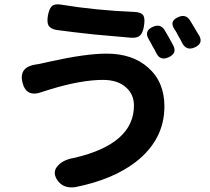

<svg xmlns="http://www.w3.org/2000/svg" viewBox="-20 -807 952 870"><path d="M237 5Q216 -31 245 -59Q269 -84 318 -92Q587 -155 587 -329Q587 -379 551 -411Q513 -445 447 -445Q348 -445 207 -402Q198 -399 194.5 -398Q191 -397 185 -395Q177 -392 172 -391Q100 -363 82 -432Q64 -503 143 -515Q155 -516 170 -520Q181 -522 206 -528Q368 -564 463 -564Q580 -564 651 -501Q725 -436 725 -325Q725 -174 595 -73Q491 7 321 41Q264 49 237 5ZM689 -565Q681 -582 670 -600Q663 -614 655 -627Q630 -668 674 -686Q707 -700 725 -672Q729 -665 738 -650Q757 -617 765 -601Q784 -565 743 -547Q706 -531 689 -565ZM806 -611Q798 -628 787 -646Q785 -651 779.5 -660.5Q774 -670 771 -674Q745 -712 789 -730Q821 -744 840 -716Q851 -699 873 -661Q880 -650 883 -645Q902 -610 862 -592Q825 -576 806 -611ZM574 -636Q479 -644 405 -651Q311 -661 238 -671Q210 -675 200 -691Q192 -706 197 -736Q203 -768 215 -779Q228 -791 257 -786Q414 -760 588 -753Q620 -752 630 -736Q638 -722 632 -687Q627 -658 614.5 -646Q602 -634 574 -636Z"/></svg>

Font: GenSenRounded TW B
Style: Regular
Weight: 700
Version: Version 1.501;PS 1;hotconv 16.6.51;makeotf.lib2.5.65220